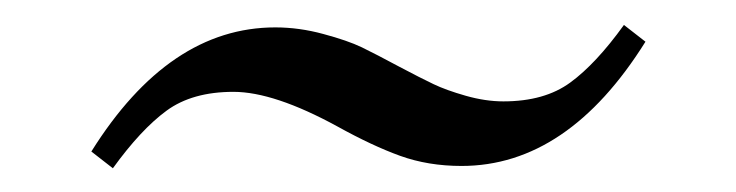

<svg xmlns="http://www.w3.org/2000/svg" viewBox="-20 -330 602 157"><path d="M54.7 -206.1Q118.2 -307.6 205.1 -307.6Q224.6 -307.6 244.4 -302.2Q264.2 -296.9 275.9 -291.3Q287.6 -285.6 306.6 -275.4Q324.2 -266.1 334.5 -261.2Q344.7 -256.3 360.8 -251.7Q377 -247.1 391.6 -247.1Q425.3 -247.1 446.3 -262.5Q467.3 -277.8 490.2 -309.6L507.8 -295.9Q444.3 -194.3 357.4 -194.3Q330.1 -194.3 307.1 -202.6Q284.2 -210.9 255.9 -226.6Q204.1 -254.9 170.9 -254.9Q137.2 -254.9 116.2 -239.5Q95.2 -224.1 72.3 -192.4Z"/></svg>

Font: Theano Modern
Style: Regular
Weight: 400
Designer: Alexey Kryukov
Version: Version 2.00